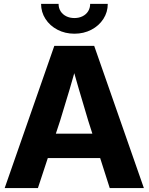

<svg xmlns="http://www.w3.org/2000/svg" viewBox="-20 -962 760 982"><path d="M257.8 -727.5H461.7L715.9 0H541.3L431.2 -344.7Q404.4 -434.2 383.4 -505.8Q362.4 -577.3 338.9 -663.8H381.8Q336.4 -501.8 287.5 -344.7L173.9 0H3.9ZM168.7 -278.4H551.5V-153.4H168.7ZM190.1 -942.1H279.6Q279.6 -921 289.9 -904.5Q300.3 -888.1 318.7 -878.9Q337 -869.7 360.6 -869.7Q384 -869.7 402.3 -878.9Q420.7 -888.1 430.9 -904.5Q441.1 -921 441.1 -942.1H531.2Q531.2 -900.1 508.7 -865.1Q486.2 -830.2 447.2 -809.9Q408.3 -789.6 360.6 -789.6Q313 -789.6 274.1 -809.9Q235.1 -830.2 212.6 -865.1Q190.1 -900.1 190.1 -942.1Z"/></svg>

Font: Intratopia Thin
Style: Regular
Weight: 100
Designer: Rasmus Andersson
Foundry: rsms
Version: Version 3.000;Glyphs 3.2.3 (3260)